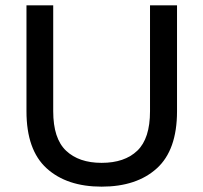

<svg xmlns="http://www.w3.org/2000/svg" viewBox="-20 -688 760 718"><path d="M360 10Q230 10 154.5 -58.5Q79 -127 79 -272V-668H179V-272Q179 -170 227 -124.5Q275 -79 360 -79Q446 -79 493.5 -124.5Q541 -170 541 -272V-668H642V-272Q642 -127 566.5 -58.5Q491 10 360 10Z"/></svg>

Font: Gantari Medium
Style: Regular
Weight: 500
Designer: Anugrah Pasau
Foundry: Lafontype
Version: Version 1.000; ttfautohint (v1.8.4.7-5d5b)